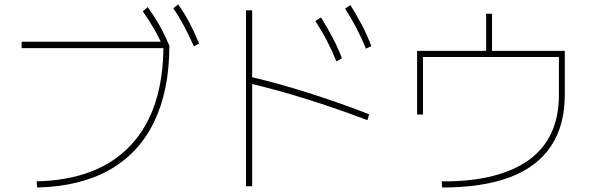

<svg xmlns="http://www.w3.org/2000/svg" viewBox="-20 -871 2680 868"><path d="M145.6 -51.1Q425.6 -57.8 572.2 -215.6Q718.9 -373.3 718.9 -666.7L732.2 -653.3H77.8V-682.2H732.2L745.6 -664.4Q745.6 -463.3 677.2 -321.1Q608.9 -178.9 475.6 -103.3Q342.2 -27.8 147.8 -23.3ZM721.1 -651.1Q697.8 -704.4 674.4 -743.9Q651.1 -783.3 625.6 -820L647.8 -838.9Q676.7 -798.9 700.6 -756.7Q724.4 -714.4 745.6 -664.4ZM856.7 -661.1Q832.2 -715.6 810.6 -756.1Q788.9 -796.7 763.3 -833.3L785.6 -851.1Q814.4 -810 836.7 -767.8Q858.9 -725.6 880 -674.4Z M1501.1 -593.3Q1481.1 -642.2 1458.3 -686.1Q1435.6 -730 1405.6 -775.6L1431.1 -792.2Q1460 -745.6 1483.3 -701.7Q1506.7 -657.8 1525.6 -607.8ZM1634.4 -651.1Q1614.4 -700 1591.7 -743.3Q1568.9 -786.7 1540 -832.2L1564.4 -847.8Q1593.3 -801.1 1616.7 -756.7Q1640 -712.2 1658.9 -662.2ZM1641.1 -327.8Q1503.3 -380 1365 -423.3Q1226.7 -466.7 1101.1 -495.6L1108.9 -524.4Q1234.4 -495.6 1374.4 -451.1Q1514.4 -406.7 1648.9 -354.4ZM1092.2 -28.9V-824.4H1120V-28.9Z M1976.7 -51.1Q2108.9 -50 2208.3 -75.6Q2307.8 -101.1 2373.9 -150Q2440 -198.9 2473.3 -271.7Q2506.7 -344.4 2506.7 -441.1V-613.3H1892.2V-353.3H1865.6V-641.1H2177.8V-808.9H2204.4V-641.1H2533.3V-441.1Q2533.3 -304.4 2471.1 -210.6Q2408.9 -116.7 2285.6 -70Q2162.2 -23.3 1978.9 -23.3Z"/></svg>

Font: Paperlogy 1 Thin
Style: Regular
Weight: 250
Designer: redesigned by Lee Juim, glyphs from Gmarket Sans & Montserrat
Foundry: PT&
Version: Version 1.001